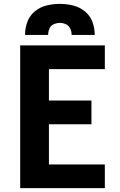

<svg xmlns="http://www.w3.org/2000/svg" viewBox="-20 -969 616 989"><path d="M84 0H520V-122H232V-329H451V-451H232V-613H520V-735H84ZM109 -789H228Q228 -806 234.5 -821.5Q241 -837 256.5 -844Q272 -851 288 -851Q305 -851 320 -844Q335 -837 342 -821.5Q349 -806 349 -789H468Q468 -824 456 -856.5Q444 -889 416.5 -911Q389 -933 355.5 -941Q322 -949 288 -949Q254 -949 220.5 -941Q187 -933 160 -911Q133 -889 121 -856.5Q109 -824 109 -789Z"/></svg>

Font: Iosevka Sparkle Heavy
Style: Regular
Weight: 900
Designer: Belleve Invis
Foundry: Belleve Invis
Version: Version 4.5.0; ttfautohint (v1.8.3)